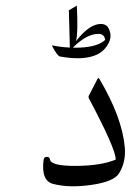

<svg xmlns="http://www.w3.org/2000/svg" viewBox="-20 -634 466 671"><path d="M291 -289.6Q288.1 -294.4 290.5 -299.8L320.3 -357.4Q324.2 -364.7 327.6 -357.9Q406.7 -224.1 416 -120.1Q420.9 -69.8 397 -29.8Q379.4 1 299.3 12.2Q221.7 23.4 166 8.8Q123 -2 132.3 -75.2Q133.8 -85.9 143.6 -85.9Q153.3 -85.9 154.8 -76.2Q158.7 -53.7 245.6 -54.2Q332.5 -54.7 384.3 -76.2Q385.7 -111.3 291 -289.6ZM248.5 -614.3Q253.4 -518.6 245.6 -490.2Q293 -551.3 334 -550.3Q354.5 -549.3 361.3 -531.2Q371.6 -507.8 360.4 -484.9Q345.7 -455.1 316.9 -442.4Q271.5 -421.9 189.5 -436.5Q181.2 -438 163.1 -471.2Q160.2 -476.1 165 -475.1Q191.9 -469.2 224.1 -467.8L220.7 -598.1ZM324.7 -515.6Q283.2 -516.1 234.4 -467.3Q317.4 -465.8 347.7 -494.6Q344.2 -515.6 324.7 -515.6Z"/></svg>

Font: Amiri Typewriter
Style: Regular
Weight: 400
Monospace: yes
Designer: Khaled Hosny
Version: Version 1.1